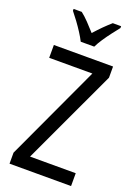

<svg xmlns="http://www.w3.org/2000/svg" viewBox="-174 -1013 772 1082"><g transform="rotate(20 212.0 -471.5)"><path d="M399 0H30V-66L295 -637H36V-714H391V-647L125 -77H399ZM172 -783Q161 -805 144 -831.5Q127 -858 108 -884Q89 -910 71 -932V-943H120Q142 -926 166 -901Q190 -876 213 -850Q239 -879 259.5 -899.5Q280 -920 306 -943H356V-932Q340 -912 320 -886Q300 -860 282 -833Q264 -806 253 -783Z"/></g></svg>

Font: Noto Sans Thai Condensed
Style: Regular
Weight: 400
Width: 3
Designer: Monotype Design Team
Foundry: Monotype Imaging Inc.
Version: Version 2.002